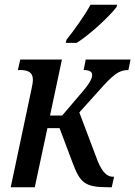

<svg xmlns="http://www.w3.org/2000/svg" viewBox="-20 -786 568 806"><path d="M256 -606H302C359 -642 439 -717 469 -756L472 -766H360C333 -717 291 -659 259 -619ZM25 0H126L179 -248H230L285 -102C316 -20 335 0 432 0H449L459 -44H455C424 -44 403 -73 384 -126L313 -314L394 -404C456 -474 479 -492 519 -492L528 -536H340L331 -492C354 -492 367 -485 367 -472C367 -458 360 -439 316 -389L241 -301H190L240 -536H65L55 -492H64C95 -492 118 -484 118 -452C118 -442 116 -428 112 -411Z"/></svg>

Font: Noto Serif Condensed Medium
Style: Italic
Weight: 500
Width: 3
Italic angle: -12°
Designer: Monotype Design Team
Foundry: Monotype Imaging Inc.
Version: Version 2.013